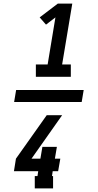

<svg xmlns="http://www.w3.org/2000/svg" viewBox="-20 -870 540 1060"><path d="M178 -446V-514H243L286 -774L234 -734L199 -774L299 -850H379L323 -514H371V-446ZM273 170H172V102H187L191 75H57L68 6L238 -234H323L154 6H203L214 -59H294L283 6H313L301 75H271L267 102H273ZM58 -307 69 -373H442L431 -307Z"/></svg>

Font: Iosevka Slab Oblique
Style: Bold
Weight: 700
Italic angle: -9°
Monospace: yes
Designer: Belleve Invis
Foundry: Belleve Invis
Version: Version 11.1.1; ttfautohint (v1.8.3)